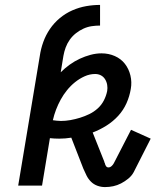

<svg xmlns="http://www.w3.org/2000/svg" viewBox="-20 -755 640 781"><path d="M407 6Q391 6 376 0.5Q361 -5 350 -16Q339 -27 332 -41Q325 -55 319 -69L270 -195Q258 -193 245.5 -192Q233 -191 221 -191Q211 -191 201.5 -191.5Q192 -192 183 -193L151 0H54L142 -528Q146 -556 156 -584Q166 -612 183 -637Q200 -662 223.5 -681.5Q247 -701 274.5 -713Q302 -725 330.5 -730Q359 -735 387 -735V-651Q370 -651 353 -648.5Q336 -646 319.5 -638.5Q303 -631 288.5 -619.5Q274 -608 263.5 -593Q253 -578 247 -561.5Q241 -545 238 -528L227 -461Q244 -478 263.5 -492Q283 -506 304.5 -516Q326 -526 348.5 -532Q371 -538 393 -538Q422 -538 447 -527Q472 -516 488 -495.5Q504 -475 510.5 -448Q517 -421 512 -393Q507 -363 494.5 -335Q482 -307 461 -284Q440 -261 413 -244Q386 -227 357 -216L404 -98Q404 -96 405 -94Q406 -92 407 -90Q407 -90 407 -89.5Q407 -89 407 -89Q407 -89 407 -89Q407 -89 407 -89Q408 -84 411.5 -79Q415 -74 421 -74Q428 -74 434 -79.5Q440 -85 443 -91L513 -227L593 -191L524 -55Q516 -40 502 -28.5Q488 -17 472.5 -9Q457 -1 440.5 2.5Q424 6 407 6ZM228 -263Q247 -263 266.5 -266.5Q286 -270 305.5 -276Q325 -282 343.5 -291Q362 -300 377.5 -314Q393 -328 402.5 -346.5Q412 -365 416 -385Q418 -397 416 -409.5Q414 -422 407.5 -432.5Q401 -443 390.5 -448.5Q380 -454 367 -454Q345 -454 324 -444.5Q303 -435 285 -420.5Q267 -406 252.5 -388Q238 -370 227 -350Q216 -330 208 -309Q200 -288 195 -266Q203 -265 211 -264Q219 -263 228 -263Z"/></svg>

Font: Iosevka Slab Medium Extended
Style: Italic
Weight: 500
Width: 7
Italic angle: -9°
Monospace: yes
Designer: Belleve Invis
Foundry: Belleve Invis
Version: Version 11.1.0; ttfautohint (v1.8.3)